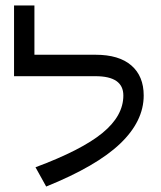

<svg xmlns="http://www.w3.org/2000/svg" viewBox="-20 -684 587 700"><path d="M105.5 -484.4H328.1Q414.1 -484.4 459 -445.3Q503.9 -406.2 503.9 -335.9Q503.9 -242.2 418 -160.2Q332 -78.1 148.4 -3.9L109.4 -74.2Q277.3 -136.7 353.5 -199.2Q429.7 -261.7 429.7 -335.9Q429.7 -406.2 328.1 -406.2H31.2V-664.1H105.5Z"/></svg>

Font: 和音 by 宁静之雨，公众号njzyshare
Style: Regular
Weight: 400
Designer: Steve Matteson
Foundry: Ascender Corporation
Version: Version 6.00;June 8, 2018;FontCreator 11.0.0.2388 32-bit